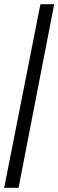

<svg xmlns="http://www.w3.org/2000/svg" viewBox="-20 -780 280 921"><path d="M0 121 174 -760H240L69 121Z"/></svg>

Font: Noto Serif Lao ExtraCondensed Black
Style: Regular
Weight: 900
Width: 2
Designer: Monotype Design Team
Foundry: Monotype Imaging Inc.
Version: Version 2.003; ttfautohint (v1.8.4.7-5d5b)